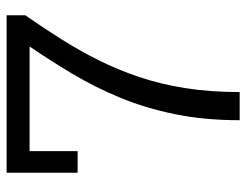

<svg xmlns="http://www.w3.org/2000/svg" viewBox="-104 -658 761 594"><g transform="rotate(-90 277.0 -360.5)"><path d="M202.6 0Q202.6 -109.7 221.5 -201.3Q240.4 -292.9 272.6 -370.5Q304.7 -448.1 345.7 -516.7Q386.7 -585.3 430.6 -650H106.9V-501.4H40.1V-721H527.3V-663.4Q489 -608.3 453.6 -552.4Q418.3 -496.4 388.7 -437.4Q359.1 -378.3 336.6 -311.9Q314.1 -245.4 301.9 -168.4Q289.7 -91.4 289.7 0Z"/></g></svg>

Font: Mona Sans ExtraLight
Style: Regular
Weight: 200
Designer: Deni Anggara
Foundry: GitHub
Version: Version 2.000